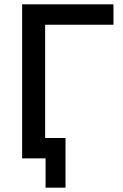

<svg xmlns="http://www.w3.org/2000/svg" viewBox="-20 -730 568 885"><path d="M190 135V0H82V-710H503V-616H188V-94H282V135Z"/></svg>

Font: Rising Sun Medium
Style: Regular
Weight: 500
Designer: Matt McInerney, Pablo Impallari, Rodrigo Fuenzalida (Raleway font), Stephen Hutchings (Greek), Cristiano Sobral (main ch
Foundry: The Rising Sun Project Authors
Version: Version 4.327; ttfautohint (v1.8.4.7-5d5b-dirty)